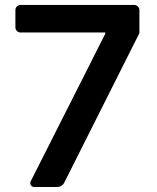

<svg xmlns="http://www.w3.org/2000/svg" viewBox="-20 -747 627 767"><path d="M100.9 -15.6Q100.9 -18.5 102.6 -22.7L400.6 -612.2V-617.2H62.1Q53.6 -617.2 47.6 -623.2Q41.5 -629.3 41.5 -637.8V-706.7Q41.5 -715.2 47.6 -721.2Q53.6 -727.3 62.1 -727.3H516Q524.5 -727.3 530.7 -721.2Q536.9 -715.2 536.9 -706.7V-614.7L236.5 -17Q232.6 -9.2 225.1 -4.6Q217.7 0 208.8 0H116.5Q109.7 0 105.3 -4.6Q100.9 -9.2 100.9 -15.6Z"/></svg>

Font: DeltaSans SemiBold
Style: Regular
Weight: 600
Designer: Rasmus Andersson
Foundry: rsms
Version: Version 3.012